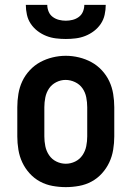

<svg xmlns="http://www.w3.org/2000/svg" viewBox="-20 -760 540 788"><path d="M250 8Q223 8 195.5 3Q168 -2 144 -15Q120 -28 101.5 -48.5Q83 -69 71.5 -93.5Q60 -118 55.5 -145.5Q51 -173 51 -200V-320Q51 -347 55.5 -374.5Q60 -402 71.5 -426.5Q83 -451 102 -471.5Q121 -492 145 -505Q169 -518 196 -524.5Q223 -531 250 -531Q277 -531 304 -524.5Q331 -518 355 -505Q379 -492 398 -471.5Q417 -451 428.5 -426.5Q440 -402 444.5 -374.5Q449 -347 449 -320V-200Q449 -173 444.5 -145.5Q440 -118 428.5 -93.5Q417 -69 398.5 -48.5Q380 -28 356 -15Q332 -2 304.5 3Q277 8 250 8ZM250 -88Q270 -88 288.5 -97Q307 -106 318.5 -123Q330 -140 334 -160Q338 -180 338 -200V-320Q338 -340 334 -360.5Q330 -381 318.5 -397.5Q307 -414 288 -423Q269 -432 249 -432Q229 -432 210.5 -422.5Q192 -413 181 -396.5Q170 -380 166 -360Q162 -340 162 -320V-200Q162 -180 166 -160Q170 -140 181.5 -123Q193 -106 211.5 -97Q230 -88 250 -88ZM250 -600Q230 -600 209.5 -602.5Q189 -605 170 -612.5Q151 -620 134.5 -632.5Q118 -645 106.5 -662Q95 -679 90.5 -699.5Q86 -720 86 -740H174Q174 -726 179.5 -712.5Q185 -699 196.5 -690.5Q208 -682 222 -678.5Q236 -675 250 -675Q264 -675 278 -678.5Q292 -682 303.5 -690.5Q315 -699 320.5 -712.5Q326 -726 326 -740H414Q414 -720 409.5 -699.5Q405 -679 393.5 -662Q382 -645 365.5 -632.5Q349 -620 330 -612.5Q311 -605 290.5 -602.5Q270 -600 250 -600Z"/></svg>

Font: Iosevka SS08 Regular
Style: Bold
Weight: 700
Monospace: yes
Designer: Belleve Invis
Foundry: Belleve Invis
Version: Version 16.3.4; ttfautohint (v1.8.4)